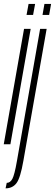

<svg xmlns="http://www.w3.org/2000/svg" viewBox="-48 -750 286 998"><path d="M-28.5 0H6L111.5 -600H77ZM100.5 -729.5 90 -672.5H124L134.5 -729.5ZM-19 229Q17 229 37.5 202.2Q58 175.5 73.5 86L194.5 -600H160.5L40 87Q27.5 159 16.2 179.8Q5 200.5 -13 200.5ZM183 -729.5 173 -672.5H207.5L217.5 -729.5Z"/></svg>

Font: Anybody UltraCondensed ExtraLight
Style: Italic
Weight: 250
Width: 1
Italic angle: -10°
Version: Version 1.113;gftools[0.9.25]